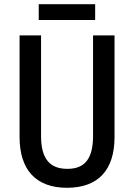

<svg xmlns="http://www.w3.org/2000/svg" viewBox="-20 -975 637 912"><path d="M432 -955H164V-880H432ZM524 -324V-807H422V-330C422 -221 383 -173 300 -173C218 -173 175 -219 175 -329V-807H73V-324C73 -167 152 -83 298 -83C448 -83 524 -169 524 -324Z"/></svg>

Font: Noto Sans Kannada UI Condensed Medium
Style: Regular
Weight: 500
Width: 3
Designer: Jelle Bosma - Monotype Design Team
Foundry: Monotype Imaging Inc.
Version: Version 2.005